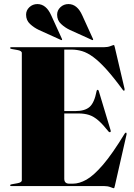

<svg xmlns="http://www.w3.org/2000/svg" viewBox="-20 -938 674 968"><path d="M31 -696Q31 -700 37 -700H504Q523 -700 537 -705.5Q551 -711 554 -711Q556.5 -711 559 -699L608 -490Q609 -482.5 606 -481Q603 -479.5 599 -485Q552 -549 516 -588.8Q480 -628.5 450.5 -650.2Q421 -672 394.5 -680Q368 -688 340 -688H304V-378H360Q408 -378 432 -399.2Q456 -420.5 467 -479Q468 -485 472 -485Q476.5 -485 478 -479L538 -280Q539.5 -274 536 -272Q532 -270 528 -274Q498.5 -311 475.5 -331Q452.5 -351 429 -358.5Q405.5 -366 375 -366H304V-37Q304 -12 329 -12H348Q379.5 -12 415.8 -32.2Q452 -52.5 499 -107Q546 -161.5 609 -265Q613 -270.5 616 -269Q619 -267.5 618 -260L559 -1Q556.5 11 554 11Q551 11 537 5.5Q523 0 504 0H37Q31 0 31 -4Q31 -7.5 39 -9L67 -14Q90 -18 90 -29V-671Q90 -682 67 -686L39 -691Q31 -692.5 31 -696ZM238.5 -860 292 -742.5Q294 -738 292.5 -736.5Q291 -735 287.5 -736.5L176 -787Q151.5 -798.5 131.5 -817Q111.5 -835.5 111.5 -864Q111.5 -886 128.2 -901.8Q145 -917.5 168.5 -917.5Q213 -917.5 238.5 -860ZM395 -860 448.5 -742.5Q450.5 -738 449 -736.5Q447.5 -735 444 -736.5L332.5 -787Q308 -798.5 288 -817Q268 -835.5 268 -864Q268 -886 284.8 -901.8Q301.5 -917.5 325 -917.5Q369.5 -917.5 395 -860Z"/></svg>

Font: Fraunces 144pt S000 Black
Style: Regular
Weight: 900
Version: Version 1.000; ttfautohint (v1.8.3)